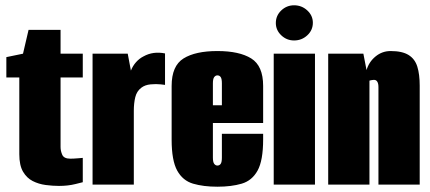

<svg xmlns="http://www.w3.org/2000/svg" viewBox="-20 -698 1627 726"><path d="M203 5Q179 5 152.5 1.5Q126 -2 103.5 -13.5Q81 -25 67 -49Q53 -73 53 -115V-405H4V-482L67 -495L88 -585H209V-495H293V-405H209V-142Q209 -127 215.5 -112.5Q222 -98 246 -98Q258 -98 275.5 -99.5Q293 -101 293 -101V-9Q293 -9 265 -2Q237 5 203 5Z M330 0V-495H463L475 -431Q482 -449 494.5 -463Q507 -477 523 -485Q559 -505 604 -496V-377Q604 -377 587.5 -379Q571 -381 549.5 -379Q528 -377 514 -366Q497 -353 491.5 -330.5Q486 -308 486 -279V0Z M802 8Q749 8 710 -3.5Q671 -15 650 -53Q629 -91 629 -170V-373Q629 -449 674 -477Q719 -505 802 -505Q885 -505 930 -477Q975 -449 975 -373V-233H785V-102Q785 -85 790 -78.5Q795 -72 802 -72Q810 -72 814.5 -78.5Q819 -85 819 -102V-192H975V-171Q975 -91 954 -53Q933 -15 894 -3.5Q855 8 802 8ZM785 -300H819V-383Q819 -400 814.5 -406.5Q810 -413 802 -413Q795 -413 790 -406.5Q785 -400 785 -383Z M1015 0V-495H1171V0ZM1092 -545Q1064 -545 1043.5 -564.5Q1023 -584 1023 -611Q1023 -639 1043.5 -658.5Q1064 -678 1092 -678Q1121 -678 1142 -658.5Q1163 -639 1163 -612Q1163 -584 1142 -564.5Q1121 -545 1092 -545Z M1221 0V-495H1354L1366 -433Q1375 -464 1400 -484.5Q1425 -505 1457 -505Q1501 -505 1525 -490Q1549 -475 1558 -446Q1567 -417 1567 -374V0H1411V-368Q1411 -375 1410 -380Q1409 -385 1407 -388.5Q1405 -392 1402 -394Q1399 -396 1394 -396Q1392 -396 1388.5 -395.5Q1385 -395 1382 -394.5Q1379 -394 1377 -393V0Z"/></svg>

Font: Alumni Sans Black
Style: Regular
Weight: 900
Designer: Robert E. Leuschke
Foundry: Robert E. Leuschke
Version: Version 1.018